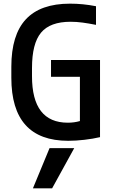

<svg xmlns="http://www.w3.org/2000/svg" viewBox="-20 -760 640 1050"><path d="M353 10Q42 10 42 -335V-395Q42 -569 121.5 -654.5Q201 -740 363 -740Q399 -740 434 -736.5Q469 -733 505 -726V-624Q465 -632 431.5 -636.5Q398 -641 366 -641Q254 -641 204.5 -581.5Q155 -522 155 -388V-343Q155 -89 351 -89Q386 -89 417 -98V-340H259V-432H527V-10Q489 -1 442 4.5Q395 10 353 10ZM265 270 386 50H251L160 270Z"/></svg>

Font: M PLUS Code Latin 60 Medium
Style: Regular
Weight: 500
Width: 7
Monospace: yes
Designer: Coji Morishita
Foundry: UNDERFOREST DESIGN
Version: Version 1.005; ttfautohint (v1.8.3)